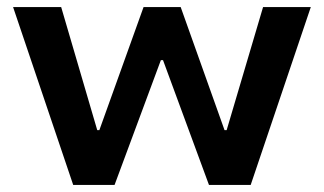

<svg xmlns="http://www.w3.org/2000/svg" viewBox="-20 -523 917 543"><path d="M187 0 17 -503H153L255 -155H261L386 -503H491L615 -155H621L724 -503H859L689 0H571L441 -353H435L304 0Z"/></svg>

Font: Nunito Sans 6pt
Style: Bold
Weight: 700
Version: Version 3.101;gftools[0.9.27]